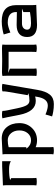

<svg xmlns="http://www.w3.org/2000/svg" viewBox="772 -1217 645 2229"><g transform="rotate(-90 1094.5 -102.5)"><path d="M59.1 -58.1V-336.9Q59.1 -371.6 56.2 -391.1H58.6Q91.8 -391.1 173.8 -395.5Q255.9 -399.9 277.8 -399.9H337.9V-301.8L335.9 -299.8Q303.2 -319.8 245.1 -319.8Q159.2 -319.8 119.1 -306.6L141.1 -294.9V-58.1Q141.1 -11.7 144 -2.9Q129.4 2 100.1 2Q70.8 2 56.2 -2.9Q59.1 -11.7 59.1 -58.1Z M419.9 -341.8Q419.9 -376.5 417 -396H423.3Q455.1 -396.5 516.6 -400.6Q578.1 -404.8 600.1 -404.8Q684.6 -404.8 732.2 -347.4Q779.8 -290 779.8 -200.2Q779.8 -112.8 723.1 -54Q666.5 4.9 580.1 4.9Q535.6 4.9 500 -11.2V140.1Q500 186 502.9 194.8Q486.8 200.2 460 200.2Q433.1 200.2 417 194.8Q419.9 186 419.9 140.1ZM500 -120.1 483.4 -118.2Q500 -93.3 525.1 -79.1Q550.3 -64.9 580.1 -64.9Q630.4 -64.9 662.6 -103.3Q694.8 -141.6 694.8 -200.2Q694.8 -258.3 662.6 -296.6Q630.4 -335 580.1 -335Q540 -335 500 -324.7Z M1037.6 -9.8Q913.1 -9.8 875.5 -200.2L847.7 -341.8L835.4 -397Q850.1 -401.9 878.4 -401.9Q906.7 -401.9 921.4 -397V-393.1Q921.4 -373.5 927.7 -341.8L951.7 -226.1Q968.8 -144.5 988.3 -113.8Q1007.8 -83 1040.5 -83Q1086.9 -83 1127 -95.2L1104 -104L1144.5 -342.8Q1148.4 -363.8 1148.4 -392.1V-397Q1163.1 -401.9 1192.4 -401.9Q1220.7 -401.9 1235.4 -397Q1229 -361.3 1225.6 -341.8L1165.5 9.8Q1149.4 105 1111.1 152.6Q1072.8 200.2 1001.5 200.2Q955.6 200.2 914.3 193.1Q873 186 857.4 179.7L879.9 103Q903.8 112.3 914.1 116.2Q924.3 120.1 945.1 125Q965.8 129.9 984.4 129.9Q1063.5 129.9 1084.5 8.8L1088.9 -17.1Q1063.5 -9.8 1037.6 -9.8Z M1329.6 -58.1V-341.8Q1329.6 -387.2 1326.7 -396Q1344.2 -401.9 1370.6 -401.9Q1402.8 -401.9 1432.4 -400.9Q1461.9 -399.9 1491.7 -399.9H1527.3Q1557.6 -399.9 1586.9 -400.9Q1616.2 -401.9 1648.4 -401.9Q1677.7 -401.9 1692.4 -397Q1689.5 -388.2 1689.5 -341.8V-58.1Q1689.5 -12.7 1692.4 -3.9Q1674.8 2 1648.4 2Q1622.1 2 1604.5 -3.9Q1607.4 -12.7 1607.4 -58.1V-325.2H1430.7L1367.7 -330.1L1366.7 -328.1L1411.6 -310.5V-58.1Q1411.6 -11.7 1414.6 -2.9Q1399.9 2 1370.6 2Q1341.3 2 1326.7 -2.9Q1329.6 -11.7 1329.6 -58.1Z M1779.3 -109.9Q1779.3 -170.4 1815.2 -201.2Q1851.1 -231.9 1919.4 -231.9L2069.3 -229V-237.8Q2069.3 -335 1945.3 -335Q1907.2 -335 1831.5 -304.7L1809.1 -381.8Q1825.2 -388.2 1870.8 -396.5Q1916.5 -404.8 1962.4 -404.8Q2147.9 -404.8 2149.4 -240.2V-58.1Q2149.4 -23.4 2152.3 -3.9H2145.5Q2110.8 -3.9 2025.6 0.5Q1940.4 4.9 1919.4 4.9Q1779.3 4.9 1779.3 -109.9ZM1864.7 -109.9Q1864.7 -64.9 1939.5 -64.9Q2001 -64.9 2069.3 -77.1V-153.8L2109.4 -169.9H1937.5Q1902.3 -169.9 1883.5 -152.8Q1864.7 -135.7 1864.7 -109.9Z"/></g></svg>

Font: Nikodecs
Style: Medium
Weight: 500
Version: Version 0.29